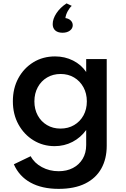

<svg xmlns="http://www.w3.org/2000/svg" viewBox="-20 -870 764 1164"><path d="M335.5 275Q234.5 275 165.2 237Q96 199 64 126L166 77Q188 118.5 234 143.2Q280 168 335.5 168Q384.5 168 422 148.5Q459.5 129 481 93.2Q502.5 57.5 502.5 9V-82Q469.5 -36 419.8 -10Q370 16 311 16Q241 16 183.5 -19Q126 -54 92 -115.5Q58 -177 58 -256Q58 -334.5 91.2 -395.8Q124.5 -457 182.2 -492.5Q240 -528 314 -528Q373 -528 422.8 -503Q472.5 -478 502.5 -433.5V-512H627V14Q627 93 594.2 151.8Q561.5 210.5 496.5 242.8Q431.5 275 335.5 275ZM346.5 -90.5Q393.5 -90.5 429.5 -111.8Q465.5 -133 486 -170.2Q506.5 -207.5 506.5 -255.5Q506.5 -303.5 485.8 -341.2Q465 -379 429.2 -400.2Q393.5 -421.5 347.5 -421.5Q301.5 -421.5 265.5 -400.2Q229.5 -379 209 -341.2Q188.5 -303.5 188.5 -255.5Q188.5 -207.5 208.8 -170.2Q229 -133 264.8 -111.8Q300.5 -90.5 346.5 -90.5ZM359 -671.5Q331 -671.5 315.2 -685.2Q299.5 -699 299.5 -724Q299.5 -755.5 322.2 -790Q345 -824.5 383.5 -849.5L415 -834.5Q402 -823 390.5 -802Q379 -781 376.5 -760.5Q397 -757.5 409 -745.5Q421 -733.5 421 -717Q421 -697.5 403.8 -684.5Q386.5 -671.5 359 -671.5Z"/></svg>

Font: Spartan Thin SemiBold
Style: Regular
Weight: 600
Version: Version 1.004